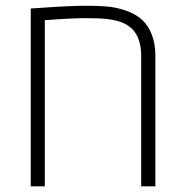

<svg xmlns="http://www.w3.org/2000/svg" viewBox="-20 -660 653 680"><path d="M88.9 0V-629.9Q92.8 -629.9 133.3 -632.8Q228 -639.6 283.7 -639.6Q339.4 -639.6 371.3 -635.5Q403.3 -631.3 434.1 -619.4Q464.8 -607.4 485.1 -588.1Q505.4 -568.8 517.8 -536.9Q530.3 -504.9 530.3 -461.9V0H480V-461.9Q480 -527.3 445.8 -559.6Q418 -586.4 356.9 -592.8Q332.5 -595.7 282.2 -595.7Q231.9 -595.7 138.7 -588.4V0Z"/></svg>

Font: Open Sans Hebrew Light
Style: Regular
Weight: 300
Foundry: Ascender Corporation, Yanek Iontef
Version: Version 2.001;PS 002.001;hotconv 1.0.70;makeotf.lib2.5.58329